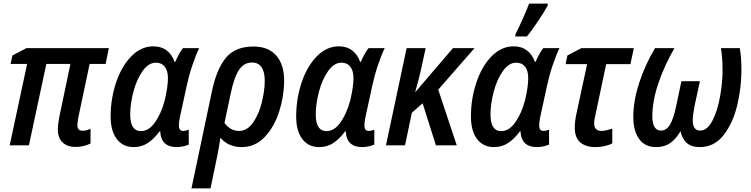

<svg xmlns="http://www.w3.org/2000/svg" viewBox="-20 -809 4181 1069"><path d="M302 -88Q302 -114 310 -157L372 -453H238L141 0H34L131 -453H39L49 -500L127 -541H586L568 -453H479L415 -150Q411 -122 411 -111Q411 -81 440 -81Q460 -81 484 -92V-10Q446 9 401 9Q354 9 328 -16.5Q302 -42 302 -88Z M596 -161Q596 -258 626 -348.5Q656 -439 710.5 -495Q765 -551 834 -551Q878 -551 907.5 -528.5Q937 -506 952 -465H956Q979 -517 999 -541H1089Q1070 -502 1051 -445.5Q1032 -389 1019 -329L982 -158Q976 -131 976 -110Q976 -80 1001 -80Q1014 -80 1031 -87V-4Q1018 2 999 6Q980 10 964 10Q876 10 872 -78H869Q837 -35 802.5 -12.5Q768 10 724 10Q665 10 630.5 -34.5Q596 -79 596 -161ZM897 -250Q915 -325 915 -374Q915 -415 897.5 -437.5Q880 -460 848 -460Q807 -460 774 -413.5Q741 -367 723 -299Q705 -231 705 -171Q705 -79 765 -79Q809 -79 843.5 -128.5Q878 -178 897 -250Z M1160 -301Q1186 -425 1238 -487.5Q1290 -550 1391 -550Q1474 -550 1518 -500Q1562 -450 1562 -360Q1562 -276 1535 -190Q1508 -104 1454.5 -47Q1401 10 1326 10Q1252 10 1207 -42Q1202 -1 1187 72L1152 240H1046ZM1454 -360Q1454 -409 1436 -435Q1418 -461 1383 -461Q1338 -461 1310.5 -419.5Q1283 -378 1264 -286L1230 -125Q1243 -105 1264 -92.5Q1285 -80 1311 -80Q1356 -80 1388.5 -126Q1421 -172 1437.5 -238Q1454 -304 1454 -360Z M1629 -161Q1629 -258 1659 -348.5Q1689 -439 1743.5 -495Q1798 -551 1867 -551Q1911 -551 1940.5 -528.5Q1970 -506 1985 -465H1989Q2012 -517 2032 -541H2122Q2103 -502 2084 -445.5Q2065 -389 2052 -329L2015 -158Q2009 -131 2009 -110Q2009 -80 2034 -80Q2047 -80 2064 -87V-4Q2051 2 2032 6Q2013 10 1997 10Q1909 10 1905 -78H1902Q1870 -35 1835.5 -12.5Q1801 10 1757 10Q1698 10 1663.5 -34.5Q1629 -79 1629 -161ZM1930 -250Q1948 -325 1948 -374Q1948 -415 1930.5 -437.5Q1913 -460 1881 -460Q1840 -460 1807 -413.5Q1774 -367 1756 -299Q1738 -231 1738 -171Q1738 -79 1798 -79Q1842 -79 1876.5 -128.5Q1911 -178 1930 -250Z M2244 -541H2350L2322 -413Q2316 -384 2292 -298H2294L2502 -541H2622L2420 -310L2523 0H2407L2333 -234L2273 -181L2235 0H2129Z M2602 -161Q2602 -258 2632 -348.5Q2662 -439 2716.5 -495Q2771 -551 2840 -551Q2884 -551 2913.5 -528.5Q2943 -506 2958 -465H2962Q2985 -517 3005 -541H3095Q3076 -502 3057 -445.5Q3038 -389 3025 -329L2988 -158Q2982 -131 2982 -110Q2982 -80 3007 -80Q3020 -80 3037 -87V-4Q3024 2 3005 6Q2986 10 2970 10Q2882 10 2878 -78H2875Q2843 -35 2808.5 -12.5Q2774 10 2730 10Q2671 10 2636.5 -34.5Q2602 -79 2602 -161ZM2903 -250Q2921 -325 2921 -374Q2921 -415 2903.5 -437.5Q2886 -460 2854 -460Q2813 -460 2780 -413.5Q2747 -367 2729 -299Q2711 -231 2711 -171Q2711 -79 2771 -79Q2815 -79 2849.5 -128.5Q2884 -178 2903 -250ZM2850 -619Q2867 -651 2890.5 -704Q2914 -757 2926 -789H3030L3029 -777Q3011 -744 2975.5 -691Q2940 -638 2914 -606H2849Z M3180 -99Q3180 -131 3190 -179L3249 -452H3129L3139 -500L3217 -541H3509L3490 -452H3355L3296 -173Q3288 -141 3288 -121Q3288 -101 3298.5 -90.5Q3309 -80 3329 -80Q3350 -80 3389 -93V-11Q3371 -1 3345.5 4.5Q3320 10 3296 10Q3241 10 3210.5 -16.5Q3180 -43 3180 -99Z M3506 -159Q3506 -247 3539 -348Q3572 -449 3627 -541H3735Q3679 -444 3645.5 -345Q3612 -246 3612 -161Q3612 -121 3624.5 -101.5Q3637 -82 3659 -82Q3691 -82 3710.5 -115Q3730 -148 3745 -220L3774 -357H3877L3848 -224Q3837 -167 3837 -140Q3837 -82 3878 -82Q3918 -82 3946.5 -137Q3975 -192 3989 -271Q4003 -350 4003 -417Q4003 -487 3994 -541H4099Q4108 -490 4108 -419Q4108 -321 4084.5 -222.5Q4061 -124 4009 -57Q3957 10 3876 10Q3828 10 3802 -14.5Q3776 -39 3769 -79Q3744 -35 3711.5 -12.5Q3679 10 3634 10Q3571 10 3538.5 -35Q3506 -80 3506 -159Z"/></svg>

Font: Noto Sans UI NarrowMedium
Style: Italic
Weight: 500
Width: 4
Italic angle: -12°
Designer: Monotype Design Team
Foundry: Monotype Imaging Inc.
Version: Version 1.001